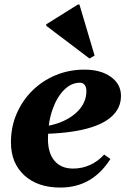

<svg xmlns="http://www.w3.org/2000/svg" viewBox="-20 -822 578 857"><path d="M249.4 15.2Q148 15.2 88.4 -39.5Q28.8 -94.2 28.8 -187Q28.8 -255 54 -313.8Q79.2 -372.6 123.9 -417Q168.6 -461.4 228.3 -486.3Q288 -511.2 357 -511.2Q429.8 -511.2 474.9 -478.9Q520 -446.6 520 -393.8Q520 -338.4 476.3 -300.1Q432.6 -261.8 346.9 -242.8Q261.2 -223.8 133.6 -223.8V-255.6Q198.6 -255.6 251.2 -276.7Q303.8 -297.8 334.7 -333.8Q365.6 -369.8 365.6 -415.4Q365.6 -433 358 -442.9Q350.4 -452.8 336.8 -452.8Q297.2 -452.8 264.7 -419.4Q232.2 -386 213.1 -329.4Q194 -272.8 194 -202Q194 -138.8 223.3 -104.2Q252.6 -69.6 306.4 -69.6Q346.8 -69.6 382.3 -85.9Q417.8 -102.2 444.8 -132L472.8 -112.6Q392.4 15.2 249.4 15.2ZM379.6 -560.8 186.6 -706.8V-713.6L327.8 -801.8H334.6L402.2 -574Z"/></svg>

Font: Platypi Light
Style: Italic
Weight: 300
Italic angle: -13°
Designer: David Sargent
Foundry: Bolt Cutter Type
Version: Version 1.200